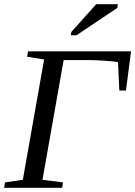

<svg xmlns="http://www.w3.org/2000/svg" viewBox="-48 -901 649 921"><path d="M250 0H-28.3L-23.9 -25.9L61.5 -38.6L163.6 -615.7L82 -628.9L86.9 -654.8H580.6L556.2 -466.8H524.4L518.1 -603Q502.4 -606.4 455.8 -609.6Q409.2 -612.8 381.3 -612.8H257.3L155.8 -38.6L254.4 -25.9ZM292 -731.9 294.4 -748 413.6 -880.9H517.6L514.6 -862.8L318.8 -731.9Z"/></svg>

Font: Liberation Serif
Style: Italic
Weight: 400
Italic angle: -16.333°
Designer: Steve Matteson
Foundry: Ascender Corporation
Version: Version 2.1.5